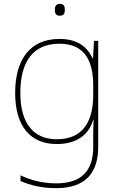

<svg xmlns="http://www.w3.org/2000/svg" viewBox="-20 -741 623 1001"><path d="M291 -721C271 -721 266 -706 266 -690C266 -673 271 -659 291 -659C315 -659 318 -673 318 -690C318 -706 315 -721 291 -721ZM290 -538C136 -538 59 -430 59 -256C59 -81 140 10 276 10C375 10 442 -34 466 -117H468C466 -78 466 -56 466 -17V25C466 140 414 215 273 215C198 215 135 196 87 173V203C135 223 192 240 273 240C433 240 492 152 492 25V-528H470L465 -437H463C435 -495 387 -538 290 -538ZM290 -513C425 -513 466 -419 466 -294V-246C466 -136 432 -15 276 -15C154 -15 86 -99 86 -256C86 -417 150 -513 290 -513Z"/></svg>

Font: Noto Sans Devanagari UI Thin
Style: Regular
Weight: 100
Designer: Jelle Bosma - Monotype Design Team
Foundry: Monotype Imaging Inc.
Version: Version 2.004